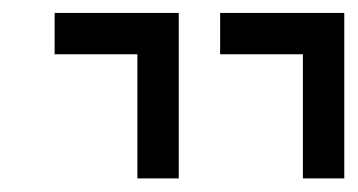

<svg xmlns="http://www.w3.org/2000/svg" viewBox="-20 -582 540 290"><path d="M187.5 -500V-312.5H250Q250 -312.5 250 -562.5H62.5V-500ZM437.5 -500V-312.5H500Q500 -312.5 500 -562.5H312.5V-500Z"/></svg>

Font: UnifontExMono
Style: Regular
Weight: 500
Version: Version 15.0.06